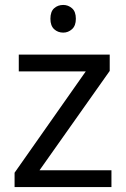

<svg xmlns="http://www.w3.org/2000/svg" viewBox="-20 -757 510 777"><path d="M431 0H39V-58L327 -468H56V-536H424V-470L140 -68H431ZM236 -737Q256 -737 271.5 -723.5Q287 -710 287 -681Q287 -653 271.5 -639Q256 -625 236 -625Q214 -625 199 -639Q184 -653 184 -681Q184 -710 199 -723.5Q214 -737 236 -737Z"/></svg>

Font: Noto Sans Khmer
Style: Regular
Weight: 400
Designer: Danh Hong and the Monotype Design Team
Foundry: Monotype Imaging Inc.
Version: Version 2.003